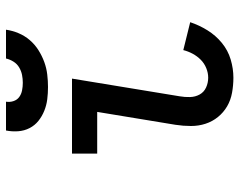

<svg xmlns="http://www.w3.org/2000/svg" viewBox="-99 -691 798 640"><g transform="rotate(-90 300.0 -371.0)"><path d="M361 8Q336 8 311 3.5Q286 -1 265.5 -13Q245 -25 230 -43.5Q215 -62 207.5 -85Q200 -108 200 -133.5Q200 -159 204 -185L247 -446H108V-530H358L299 -171Q296 -154 296.5 -136.5Q297 -119 305 -104.5Q313 -90 328.5 -83Q344 -76 361 -76Q377 -76 393 -82.5Q409 -89 421 -101Q433 -113 441 -128Q449 -143 453 -159L546 -136Q536 -106 519 -78.5Q502 -51 477 -30.5Q452 -10 421.5 -1Q391 8 361 8ZM330 -610Q309 -610 289 -612.5Q269 -615 250.5 -622.5Q232 -630 217 -642Q202 -654 193 -671.5Q184 -689 182.5 -709.5Q181 -730 185 -750H281Q279 -737 283 -725Q287 -713 296.5 -706Q306 -699 318.5 -696.5Q331 -694 344 -694Q357 -694 370 -696.5Q383 -699 395 -706Q407 -713 414.5 -725Q422 -737 425 -750H521Q518 -729 509.5 -708.5Q501 -688 486.5 -671Q472 -654 453 -642Q434 -630 413.5 -622.5Q393 -615 371.5 -612.5Q350 -610 330 -610Z"/></g></svg>

Font: Iosevka Curly Medium Extended
Style: Italic
Weight: 500
Width: 7
Italic angle: -9°
Monospace: yes
Designer: Belleve Invis
Foundry: Belleve Invis
Version: Version 11.1.0; ttfautohint (v1.8.3)